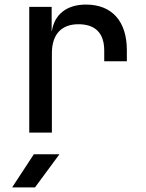

<svg xmlns="http://www.w3.org/2000/svg" viewBox="-20 -580 640 840"><path d="M108 0H207V-347C207 -429 248 -474 323 -474C396 -474 436 -436 436 -359V-312H535V-360C535 -487 470 -560 356 -560C271 -560 218 -516 207 -444H206V-550H108ZM33 240H133L240 95H128Z"/></svg>

Font: JetBrains Mono Medium
Style: Regular
Weight: 436
Monospace: yes
Designer: Philipp Nurullin, Konstantin Bulenkov
Foundry: JetBrains
Version: Version 2.305